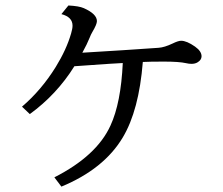

<svg xmlns="http://www.w3.org/2000/svg" viewBox="-20 -634 820 707"><path d="M61 -241.2Q132.3 -302.2 185.1 -387.2Q224.6 -451.2 241.7 -510.3Q247.1 -528.3 247.1 -539.6Q247.1 -571.3 206.1 -582L231.9 -613.8Q271 -611.8 288.6 -604Q336.9 -582.5 336.9 -556.2Q336.9 -544.4 319.8 -515.6Q314.5 -506.8 310.5 -496.1Q300.8 -471.7 283.2 -439.9Q439.9 -449.2 564 -458Q585.4 -459.5 615.2 -473.6Q636.2 -483.9 647 -483.9Q667.5 -483.9 698.2 -462.4Q722.2 -445.3 722.2 -426.8Q722.2 -413.6 708 -404.8Q698.7 -398.9 685.5 -398.9Q675.3 -398.9 665 -401.4Q639.6 -407.2 583 -407.2Q531.2 -407.2 505.9 -405.8Q491.7 -227.5 432.1 -127.9Q362.8 -11.7 206.1 53.2L180.2 19Q335.9 -60.1 386.7 -171.4Q425.3 -254.9 432.1 -401.9Q391.6 -399.9 316.9 -394.5L268.6 -391.1L253.9 -390.1Q189 -286.1 89.8 -213.9Z"/></svg>

Font: BIZ UDPMincho
Style: Regular
Weight: 400
Designer: TypeBank Co., Ltd.
Foundry: Morisawa Inc.
Version: Version 1.06